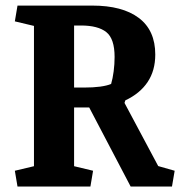

<svg xmlns="http://www.w3.org/2000/svg" viewBox="-20 -681 665 701"><path d="M104 -586.4 34.2 -603 43.9 -660.6H316.9Q426.8 -660.6 486.8 -615.5Q546.9 -570.3 546.9 -481.9Q546.9 -423.3 519 -381.6Q491.2 -339.8 437.5 -314.5L434.6 -305.2L557.6 -74.7L617.7 -57.6L607.9 0H457L305.7 -288.6H250.5V-74.2L319.8 -57.6L310.1 0H43.9L34.2 -57.6L104 -74.2ZM250.5 -587.9V-361.3H286.1Q320.3 -361.3 345.7 -364.7Q371.1 -368.2 385.7 -374.5Q391.6 -394.5 395 -420.7Q398.4 -446.8 398.4 -473.1Q398.4 -539.6 368.2 -563.7Q337.9 -587.9 275.4 -587.9Z"/></svg>

Font: Noticia Text
Style: Bold
Weight: 700
Designer: JM Sole
Foundry: JM Sole
Version: Version 1.003